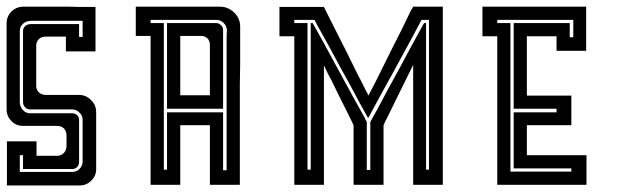

<svg xmlns="http://www.w3.org/2000/svg" viewBox="-20 -860 1918 582"><path d="M271.5 -519.5Q271.5 -519.5 271.5 -519.5Q271.5 -519.5 271.5 -518.6Q271.5 -518.6 271.5 -505.9Q271.5 -492.2 271.5 -478.5Q271.5 -478.5 271.5 -448.2Q271.5 -418 271.5 -387.7Q271.5 -387.7 271.5 -376Q271.5 -363.3 271.5 -350.6Q271.5 -350.6 271.5 -350.6Q271.5 -349.6 271.5 -346.7Q271.5 -327.1 256.8 -312.5Q242.2 -297.9 221.7 -297.9Q221.7 -297.9 221.7 -297.9Q221.7 -297.9 219.7 -297.9Q219.7 -297.9 218.8 -297.9Q218.8 -297.9 217.8 -297.9Q217.8 -297.9 185.5 -297.9Q184.6 -297.9 183.6 -297.9Q148.4 -297.9 103.5 -297.9Q80.1 -297.9 55.7 -297.9Q32.2 -297.9 12.7 -297.9Q9.8 -297.9 6.8 -297.9Q3.9 -297.9 1 -297.9Q1 -297.9 1 -328.1Q1 -357.4 1 -386.7Q1 -386.7 1 -387.7Q1 -387.7 1 -387.7Q1 -387.7 1 -402.3Q1 -417 1 -431.6Q1 -431.6 31.2 -431.6Q60.5 -431.6 90.8 -431.6Q90.8 -431.6 90.8 -417Q90.8 -402.3 90.8 -387.7Q90.8 -387.7 98.6 -387.7Q106.4 -387.7 153.3 -387.7Q165 -387.7 173.8 -396.5Q181.6 -405.3 181.6 -417Q181.6 -417 181.6 -420.9Q181.6 -424.8 181.6 -450.2Q181.6 -461.9 173.8 -470.7Q165 -478.5 153.3 -478.5Q153.3 -478.5 139.6 -478.5Q127 -478.5 48.8 -478.5Q28.3 -478.5 14.6 -493.2Q0 -507.8 0 -528.3Q0 -528.3 0 -536.1Q0 -544.9 0 -552.7Q0 -552.7 0 -555.7Q0 -557.6 0 -559.6Q0 -565.4 0 -572.3Q0 -572.3 0 -581.1Q0 -585.9 0 -601.6Q0 -618.2 0 -646.5Q0 -670.9 0 -705.1Q0 -740.2 0 -789.1Q0 -809.6 14.6 -825.2Q30.3 -839.8 50.8 -839.8Q50.8 -839.8 64.5 -839.8Q77.1 -839.8 89.8 -839.8Q89.8 -839.8 119.1 -839.8Q147.5 -839.8 184.6 -839.8Q204.1 -839.8 224.6 -838.9Q244.1 -838.9 260.7 -838.9Q262.7 -838.9 265.6 -838.9Q267.6 -838.9 269.5 -838.9Q269.5 -838.9 269.5 -809.6Q269.5 -779.3 269.5 -750Q269.5 -750 269.5 -750Q269.5 -749 269.5 -749Q269.5 -749 269.5 -734.4Q269.5 -718.8 269.5 -704.1Q269.5 -704.1 240.2 -704.1Q210 -704.1 179.7 -704.1Q179.7 -704.1 179.7 -718.8Q179.7 -734.4 179.7 -749Q179.7 -749 171.9 -749Q164.1 -749 117.2 -749Q105.5 -749 97.7 -741.2Q89.8 -733.4 89.8 -721.7Q89.8 -721.7 89.8 -716.8Q89.8 -711.9 89.8 -679.7Q89.8 -667 89.8 -647.5Q89.8 -627.9 89.8 -599.6Q89.8 -587.9 97.7 -580.1Q106.4 -572.3 118.2 -572.3Q118.2 -572.3 151.4 -572.3Q185.5 -572.3 218.8 -572.3Q241.2 -572.3 255.9 -556.6Q271.5 -542 271.5 -519.5ZM179.7 -516.6Q179.7 -516.6 182.6 -516.6Q184.6 -516.6 199.2 -516.6Q208 -516.6 213.9 -510.7Q219.7 -504.9 219.7 -496.1Q219.7 -496.1 219.7 -490.2Q219.7 -484.4 219.7 -477.5Q219.7 -477.5 221.7 -477.5Q222.7 -477.5 223.6 -477.5Q223.6 -477.5 222.7 -477.5Q221.7 -477.5 219.7 -477.5Q219.7 -477.5 219.7 -464.8Q219.7 -451.2 219.7 -369.1Q219.7 -360.4 213.9 -353.5Q208 -347.7 199.2 -347.7Q199.2 -347.7 174.8 -347.7Q150.4 -347.7 120.1 -347.7Q103.5 -347.7 86.9 -347.7Q71.3 -347.7 57.6 -347.7Q55.7 -347.7 53.7 -347.7Q51.8 -347.7 49.8 -347.7Q49.8 -347.7 49.8 -362.3Q49.8 -376 49.8 -389.6Q49.8 -389.6 46.9 -389.6Q43 -389.6 40 -389.6Q40 -389.6 40 -382.8Q40 -378.9 40 -373Q40 -356.4 40 -338.9Q40 -338.9 42 -338.9Q43 -338.9 44.9 -338.9Q44.9 -338.9 67.4 -338.9Q68.4 -338.9 69.3 -338.9Q94.7 -338.9 126 -338.9Q142.6 -338.9 160.2 -338.9Q176.8 -338.9 191.4 -338.9Q193.4 -338.9 195.3 -338.9Q197.3 -338.9 199.2 -338.9Q199.2 -338.9 199.2 -340.8Q199.2 -342.8 199.2 -343.8Q199.2 -343.8 199.2 -343.8Q199.2 -342.8 199.2 -338.9Q211.9 -338.9 220.7 -347.7Q230.5 -357.4 230.5 -370.1Q230.5 -370.1 228.5 -370.1Q226.6 -370.1 224.6 -370.1Q224.6 -370.1 226.6 -370.1Q228.5 -370.1 230.5 -370.1Q230.5 -370.1 230.5 -406.2Q230.5 -442.4 230.5 -478.5Q230.5 -478.5 230.5 -481.4Q230.5 -483.4 230.5 -497.1Q230.5 -509.8 220.7 -518.6Q211.9 -528.3 199.2 -528.3Q199.2 -528.3 192.4 -528.3Q186.5 -528.3 179.7 -528.3Q179.7 -528.3 166 -528.3Q152.3 -528.3 71.3 -528.3Q61.5 -528.3 55.7 -535.2Q49.8 -541 49.8 -551.8Q49.8 -551.8 49.8 -584Q49.8 -615.2 49.8 -656.2Q49.8 -677.7 49.8 -699.2Q49.8 -720.7 49.8 -738.3Q49.8 -741.2 49.8 -744.1Q49.8 -746.1 49.8 -749Q49.8 -749 49.8 -749Q49.8 -750 49.8 -750Q49.8 -750 49.8 -752Q49.8 -753.9 49.8 -765.6Q49.8 -775.4 56.6 -781.2Q63.5 -787.1 74.2 -787.1Q74.2 -787.1 79.1 -787.1Q85 -787.1 89.8 -787.1Q89.8 -787.1 133.8 -787.1Q176.8 -787.1 219.7 -787.1Q219.7 -787.1 219.7 -774.4Q219.7 -760.7 219.7 -748Q219.7 -748 223.6 -748Q226.6 -748 230.5 -748Q230.5 -748 230.5 -764.6Q230.5 -780.3 230.5 -796.9Q230.5 -796.9 226.6 -796.9Q223.6 -796.9 219.7 -796.9Q219.7 -796.9 176.8 -796.9Q133.8 -796.9 89.8 -796.9Q89.8 -796.9 87.9 -796.9Q85.9 -796.9 74.2 -796.9Q59.6 -796.9 49.8 -788.1Q40 -779.3 40 -765.6Q40 -765.6 40 -760.7Q40 -754.9 40 -750Q40 -750 40 -750Q40 -749 40 -749Q40 -749 40 -716.8Q40 -701.2 40 -682.6Q40 -664.1 40 -644.5Q40 -622.1 40 -600.6Q40 -579.1 40 -561.5Q40 -558.6 40 -555.7Q40 -553.7 40 -550.8Q40 -550.8 42 -550.8Q43 -550.8 44.9 -550.8Q44.9 -550.8 43.9 -550.8Q43.9 -550.8 40 -550.8Q40 -537.1 48.8 -527.3Q57.6 -516.6 71.3 -516.6Q71.3 -516.6 179.7 -516.6Z M708 -779.3Q708 -779.3 708 -771.5Q708 -763.7 708 -755.9Q708 -755.9 708 -725.6Q708 -694.3 708 -664.1Q708 -664.1 707 -605.5Q707 -545.9 707 -471.7Q707 -431.6 707 -391.6Q707 -351.6 707 -319.3Q707 -314.5 707 -309.6Q707 -304.7 707 -299.8Q707 -299.8 693.4 -299.8Q686.5 -299.8 676.8 -299.8Q646.5 -299.8 616.2 -299.8Q616.2 -299.8 616.2 -329.1Q616.2 -357.4 616.2 -394.5Q616.2 -414.1 616.2 -434.6Q616.2 -454.1 616.2 -470.7Q616.2 -472.7 616.2 -475.6Q616.2 -477.5 616.2 -480.5Q616.2 -480.5 586.9 -480.5Q556.6 -480.5 526.4 -480.5Q526.4 -480.5 526.4 -451.2Q526.4 -421.9 526.4 -384.8Q526.4 -365.2 526.4 -345.7Q526.4 -326.2 526.4 -309.6Q526.4 -306.6 526.4 -304.7Q526.4 -302.7 526.4 -299.8Q526.4 -299.8 497.1 -299.8Q466.8 -299.8 436.5 -299.8Q436.5 -299.8 436.5 -373Q436.5 -445.3 436.5 -537.1Q436.5 -587.9 436.5 -636.7Q436.5 -686.5 436.5 -727.5Q436.5 -733.4 436.5 -739.3Q436.5 -745.1 436.5 -751Q436.5 -751 421.9 -751Q406.2 -751 391.6 -751Q391.6 -751 391.6 -763.7Q391.6 -770.5 391.6 -780.3Q391.6 -794.9 391.6 -809.6Q391.6 -825.2 391.6 -839.8Q391.6 -839.8 406.2 -839.8Q421.9 -839.8 436.5 -839.8Q436.5 -839.8 470.7 -839.8Q503.9 -839.8 547.9 -839.8Q570.3 -839.8 593.8 -839.8Q616.2 -839.8 635.7 -839.8Q638.7 -839.8 641.6 -839.8Q644.5 -839.8 646.5 -839.8Q670.9 -839.8 689.5 -822.3Q708 -804.7 708 -779.3ZM668 -768.6Q667 -782.2 657.2 -791Q648.4 -799.8 635.7 -799.8Q635.7 -799.8 629.9 -799.8Q624 -799.8 618.2 -799.8Q618.2 -799.8 588.9 -799.8Q559.6 -799.8 522.5 -799.8Q502 -799.8 482.4 -799.8Q462.9 -799.8 446.3 -799.8Q443.4 -799.8 441.4 -799.8Q438.5 -799.8 436.5 -799.8Q436.5 -799.8 436.5 -798.8Q436.5 -797.9 436.5 -796.9Q436.5 -793 436.5 -790Q436.5 -790 450.2 -790Q462.9 -790 476.6 -790Q476.6 -790 476.6 -718.8Q476.6 -646.5 476.6 -555.7Q476.6 -506.8 476.6 -458Q476.6 -409.2 476.6 -369.1Q476.6 -363.3 476.6 -357.4Q476.6 -351.6 476.6 -345.7Q476.6 -345.7 479.5 -345.7Q483.4 -345.7 486.3 -345.7Q486.3 -345.7 486.3 -374Q486.3 -402.3 486.3 -437.5Q486.3 -457 486.3 -475.6Q486.3 -495.1 486.3 -510.7Q486.3 -512.7 486.3 -515.6Q486.3 -517.6 486.3 -519.5Q486.3 -519.5 514.6 -519.5Q542 -519.5 576.2 -519.5Q595.7 -519.5 614.3 -519.5Q632.8 -519.5 647.5 -519.5Q650.4 -519.5 652.3 -519.5Q654.3 -519.5 656.2 -519.5Q656.2 -519.5 656.2 -491.2Q656.2 -462.9 656.2 -427.7Q656.2 -408.2 656.2 -388.7Q656.2 -369.1 656.2 -353.5Q656.2 -350.6 656.2 -348.6Q656.2 -346.7 656.2 -343.8Q656.2 -343.8 658.2 -343.8Q659.2 -343.8 660.2 -343.8Q663.1 -343.8 667 -343.8Q667 -343.8 667 -409.2Q667 -474.6 667 -557.6Q667 -602.5 667 -646.5Q667 -691.4 667 -727.5Q667 -733.4 667 -738.3Q667 -744.1 667 -749Q667 -749 667 -752Q667 -753.9 668 -768.6ZM656.2 -768.6Q656.2 -768.6 656.2 -762.7Q656.2 -756.8 656.2 -751Q656.2 -751 656.2 -714.8Q656.2 -679.7 656.2 -634.8Q656.2 -610.4 656.2 -585.9Q656.2 -561.5 656.2 -542Q656.2 -538.1 656.2 -535.2Q656.2 -533.2 656.2 -530.3Q656.2 -530.3 630.9 -530.3Q629.9 -530.3 628.9 -530.3Q601.6 -530.3 566.4 -530.3Q547.9 -530.3 529.3 -530.3Q510.7 -530.3 495.1 -530.3Q493.2 -530.3 491.2 -530.3Q488.3 -530.3 486.3 -530.3Q486.3 -530.3 486.3 -568.4Q486.3 -570.3 486.3 -572.3Q486.3 -614.3 486.3 -667Q486.3 -695.3 486.3 -724.6Q486.3 -752.9 486.3 -776.4Q486.3 -780.3 486.3 -783.2Q486.3 -787.1 486.3 -790Q486.3 -790 530.3 -790Q574.2 -790 618.2 -790Q618.2 -790 618.2 -792Q618.2 -793 618.2 -794.9Q618.2 -794.9 618.2 -793Q618.2 -792 618.2 -790Q618.2 -790 624 -790Q629.9 -790 635.7 -790Q643.6 -790 650.4 -783.2Q656.2 -777.3 656.2 -768.6ZM616.2 -724.6Q616.2 -735.4 609.4 -743.2Q601.6 -751 590.8 -751Q590.8 -751 569.3 -751Q547.9 -751 526.4 -751Q526.4 -751 526.4 -724.6Q526.4 -723.6 526.4 -721.7Q526.4 -693.4 526.4 -656.2Q526.4 -636.7 526.4 -617.2Q526.4 -596.7 526.4 -580.1Q526.4 -578.1 526.4 -575.2Q526.4 -573.2 526.4 -571.3Q526.4 -571.3 540 -571.3Q546.9 -571.3 556.6 -571.3Q586.9 -571.3 616.2 -571.3Q616.2 -571.3 616.2 -577.1Q616.2 -584 616.2 -624Q616.2 -640.6 616.2 -666Q616.2 -690.4 616.2 -724.6Z M1322.3 -839.8Q1322.3 -839.8 1322.3 -828.1Q1322.3 -816.4 1322.3 -794.9Q1322.3 -755.9 1322.3 -691.4Q1322.3 -627 1322.3 -555.7Q1322.3 -496.1 1322.3 -436.5Q1322.3 -377 1322.3 -328.1Q1322.3 -321.3 1322.3 -313.5Q1322.3 -306.6 1322.3 -299.8Q1322.3 -299.8 1308.6 -299.8Q1301.8 -299.8 1292 -299.8Q1261.7 -299.8 1232.4 -299.8Q1232.4 -299.8 1232.4 -358.4Q1232.4 -417 1232.4 -491.2Q1232.4 -531.2 1232.4 -571.3Q1232.4 -611.3 1232.4 -643.6Q1232.4 -649.4 1232.4 -653.3Q1232.4 -658.2 1232.4 -663.1Q1232.4 -663.1 1217.8 -633.8Q1203.1 -604.5 1184.6 -566.4Q1174.8 -546.9 1165 -526.4Q1155.3 -505.9 1146.5 -489.3Q1145.5 -487.3 1144.5 -484.4Q1143.6 -482.4 1142.6 -480.5Q1142.6 -480.5 1142.6 -451.2Q1142.6 -421.9 1142.6 -384.8Q1142.6 -365.2 1142.6 -345.7Q1142.6 -326.2 1142.6 -309.6Q1142.6 -306.6 1142.6 -304.7Q1142.6 -302.7 1142.6 -299.8Q1142.6 -299.8 1112.3 -299.8Q1082 -299.8 1051.8 -299.8Q1051.8 -299.8 1051.8 -329.1Q1051.8 -357.4 1051.8 -394.5Q1051.8 -414.1 1051.8 -434.6Q1051.8 -454.1 1051.8 -470.7Q1051.8 -472.7 1051.8 -475.6Q1051.8 -477.5 1051.8 -480.5Q1051.8 -480.5 1038.1 -508.8Q1023.4 -538.1 1004.9 -575.2Q995.1 -595.7 985.4 -615.2Q974.6 -634.8 966.8 -651.4Q965.8 -654.3 964.8 -656.2Q962.9 -659.2 961.9 -661.1Q961.9 -661.1 961.9 -602.5Q961.9 -544.9 961.9 -470.7Q961.9 -430.7 961.9 -391.6Q961.9 -351.6 961.9 -319.3Q961.9 -313.5 961.9 -309.6Q961.9 -304.7 961.9 -299.8Q961.9 -299.8 932.6 -299.8Q902.3 -299.8 872.1 -299.8Q872.1 -299.8 872.1 -373Q872.1 -445.3 872.1 -537.1Q872.1 -586.9 872.1 -636.7Q872.1 -685.5 872.1 -726.6Q872.1 -732.4 872.1 -738.3Q872.1 -744.1 872.1 -750Q872.1 -750 857.4 -750Q841.8 -750 827.1 -750Q827.1 -750 827.1 -762.7Q827.1 -769.5 827.1 -779.3Q827.1 -793.9 827.1 -808.6Q827.1 -824.2 827.1 -838.9Q827.1 -838.9 841.8 -838.9Q857.4 -838.9 872.1 -838.9Q872.1 -838.9 902.3 -838.9Q932.6 -838.9 961.9 -838.9Q961.9 -838.9 983.4 -795.9Q1005.9 -752 1033.2 -697.3Q1047.9 -668 1062.5 -637.7Q1078.1 -608.4 1089.8 -584Q1091.8 -580.1 1093.8 -577.1Q1095.7 -573.2 1096.7 -570.3Q1096.7 -570.3 1119.1 -613.3Q1140.6 -657.2 1168 -711.9Q1183.6 -742.2 1198.2 -771.5Q1212.9 -801.8 1224.6 -826.2Q1226.6 -829.1 1228.5 -833Q1230.5 -836.9 1232.4 -839.8Q1232.4 -839.8 1261.7 -839.8Q1292 -839.8 1322.3 -839.8ZM1280.3 -345.7Q1280.3 -345.7 1280.3 -418Q1280.3 -489.3 1280.3 -580.1Q1280.3 -628.9 1280.3 -677.7Q1280.3 -726.6 1280.3 -766.6Q1280.3 -772.5 1280.3 -778.3Q1280.3 -784.2 1280.3 -790Q1280.3 -790 1280.3 -793Q1280.3 -796.9 1280.3 -799.8Q1280.3 -799.8 1272.5 -799.8Q1265.6 -799.8 1257.8 -799.8Q1257.8 -799.8 1232.4 -752Q1206.1 -704.1 1172.9 -642.6Q1155.3 -610.4 1136.7 -577.1Q1119.1 -544.9 1104.5 -517.6Q1102.5 -513.7 1100.6 -509.8Q1098.6 -505.9 1095.7 -502Q1095.7 -502 1069.3 -549.8Q1043.9 -598.6 1009.8 -659.2Q992.2 -692.4 974.6 -724.6Q956.1 -757.8 941.4 -784.2Q939.5 -788.1 937.5 -792Q935.5 -795.9 933.6 -799.8Q933.6 -799.8 913.1 -799.8Q892.6 -799.8 872.1 -799.8Q872.1 -799.8 872.1 -798.8Q872.1 -797.9 872.1 -796.9Q872.1 -793 872.1 -790Q872.1 -790 885.7 -790Q898.4 -790 912.1 -790Q912.1 -790 912.1 -718.8Q912.1 -646.5 912.1 -555.7Q912.1 -506.8 912.1 -458Q912.1 -409.2 912.1 -369.1Q912.1 -363.3 912.1 -357.4Q912.1 -351.6 912.1 -345.7Q912.1 -345.7 915 -345.7Q918.9 -345.7 921.9 -345.7Q921.9 -345.7 921.9 -418Q921.9 -489.3 921.9 -580.1Q921.9 -628.9 921.9 -677.7Q921.9 -726.6 921.9 -766.6Q921.9 -772.5 921.9 -778.3Q921.9 -784.2 921.9 -790Q921.9 -790 923.8 -790Q925.8 -790 927.7 -790Q927.7 -790 955.1 -741.2Q981.4 -693.4 1014.6 -631.8Q1032.2 -598.6 1050.8 -565.4Q1068.4 -533.2 1084 -505.9Q1085.9 -502 1087.9 -498Q1089.8 -494.1 1091.8 -490.2Q1091.8 -490.2 1091.8 -466.8Q1091.8 -443.4 1091.8 -413.1Q1091.8 -397.5 1091.8 -381.8Q1091.8 -365.2 1091.8 -352.5Q1091.8 -350.6 1091.8 -348.6Q1091.8 -346.7 1091.8 -344.7Q1091.8 -344.7 1093.8 -344.7Q1094.7 -344.7 1095.7 -344.7Q1098.6 -344.7 1102.5 -344.7Q1102.5 -344.7 1102.5 -368.2Q1102.5 -391.6 1102.5 -421.9Q1102.5 -437.5 1102.5 -453.1Q1102.5 -469.7 1102.5 -482.4Q1102.5 -484.4 1102.5 -486.3Q1102.5 -488.3 1102.5 -490.2Q1102.5 -490.2 1128.9 -538.1Q1154.3 -586.9 1188.5 -648.4Q1206.1 -681.6 1223.6 -713.9Q1242.2 -747.1 1256.8 -774.4Q1258.8 -778.3 1260.7 -782.2Q1262.7 -786.1 1265.6 -790Q1265.6 -790 1267.6 -790Q1269.5 -790 1271.5 -790Q1271.5 -790 1271.5 -718.8Q1271.5 -646.5 1271.5 -555.7Q1271.5 -506.8 1271.5 -458Q1271.5 -409.2 1271.5 -369.1Q1271.5 -363.3 1271.5 -357.4Q1271.5 -351.6 1271.5 -345.7Q1271.5 -345.7 1274.4 -345.7Q1277.3 -345.7 1280.3 -345.7Z M1667 -706.1Q1667 -706.1 1667 -720.7Q1667 -735.4 1667 -750Q1667 -750 1637.7 -750Q1607.4 -750 1577.1 -750Q1577.1 -750 1577.1 -720.7Q1577.1 -692.4 1577.1 -655.3Q1577.1 -635.7 1577.1 -616.2Q1577.1 -595.7 1577.1 -579.1Q1577.1 -577.1 1577.1 -574.2Q1577.1 -572.3 1577.1 -570.3Q1577.1 -570.3 1622.1 -570.3Q1667 -570.3 1711.9 -570.3Q1711.9 -570.3 1711.9 -540Q1711.9 -509.8 1711.9 -480.5Q1711.9 -480.5 1667 -480.5Q1622.1 -480.5 1577.1 -480.5Q1577.1 -480.5 1577.1 -450.2Q1577.1 -419.9 1577.1 -389.6Q1577.1 -389.6 1606.4 -389.6Q1634.8 -389.6 1671.9 -389.6Q1691.4 -389.6 1711.9 -389.6Q1731.4 -389.6 1748 -389.6Q1750 -389.6 1752.9 -389.6Q1754.9 -389.6 1757.8 -389.6Q1757.8 -389.6 1757.8 -360.4Q1757.8 -330.1 1757.8 -299.8Q1757.8 -299.8 1728.5 -299.8Q1699.2 -299.8 1662.1 -299.8Q1642.6 -299.8 1623 -299.8Q1603.5 -299.8 1586.9 -299.8Q1584 -299.8 1582 -299.8Q1580.1 -299.8 1577.1 -299.8Q1577.1 -299.8 1564.5 -299.8Q1557.6 -299.8 1547.9 -299.8Q1517.6 -299.8 1487.3 -299.8Q1487.3 -299.8 1487.3 -329.1Q1487.3 -357.4 1487.3 -394.5Q1487.3 -414.1 1487.3 -434.6Q1487.3 -454.1 1487.3 -470.7Q1487.3 -472.7 1487.3 -475.6Q1487.3 -477.5 1487.3 -480.5Q1487.3 -480.5 1487.3 -509.8Q1487.3 -540 1487.3 -570.3Q1487.3 -570.3 1487.3 -598.6Q1487.3 -627.9 1487.3 -665Q1487.3 -684.6 1487.3 -704.1Q1487.3 -723.6 1487.3 -740.2Q1487.3 -743.2 1487.3 -745.1Q1487.3 -748 1487.3 -750Q1487.3 -750 1472.7 -750Q1457 -750 1442.4 -750Q1442.4 -750 1442.4 -763.7Q1442.4 -769.5 1442.4 -780.3Q1442.4 -794.9 1442.4 -809.6Q1442.4 -824.2 1442.4 -839.8Q1442.4 -839.8 1457 -839.8Q1471.7 -839.8 1486.3 -839.8Q1486.3 -839.8 1516.6 -839.8Q1545.9 -839.8 1576.2 -839.8Q1576.2 -839.8 1605.5 -839.8Q1633.8 -839.8 1670.9 -839.8Q1690.4 -839.8 1710.9 -839.8Q1730.5 -839.8 1747.1 -839.8Q1749 -839.8 1752 -839.8Q1753.9 -839.8 1756.8 -839.8Q1756.8 -839.8 1756.8 -809.6Q1756.8 -780.3 1756.8 -750Q1756.8 -750 1756.8 -735.4Q1756.8 -720.7 1756.8 -706.1Q1756.8 -706.1 1726.6 -706.1Q1697.3 -706.1 1667 -706.1ZM1707 -790Q1707 -790 1707 -775.4Q1707 -761.7 1707 -747.1Q1707 -747.1 1710.9 -747.1Q1713.9 -747.1 1717.8 -747.1Q1717.8 -747.1 1717.8 -764.6Q1717.8 -782.2 1717.8 -799.8Q1717.8 -799.8 1715.8 -799.8Q1713.9 -799.8 1711.9 -799.8Q1711.9 -799.8 1675.8 -799.8Q1639.6 -799.8 1593.8 -799.8Q1569.3 -799.8 1543.9 -799.8Q1519.5 -799.8 1499 -799.8Q1496.1 -799.8 1493.2 -799.8Q1490.2 -799.8 1487.3 -799.8Q1487.3 -799.8 1487.3 -798.8Q1487.3 -797.9 1487.3 -796.9Q1487.3 -793 1487.3 -790Q1487.3 -790 1501 -790Q1513.7 -790 1527.3 -790Q1527.3 -790 1527.3 -716.8Q1527.3 -644.5 1527.3 -552.7Q1527.3 -502.9 1527.3 -453.1Q1527.3 -404.3 1527.3 -363.3Q1527.3 -357.4 1527.3 -351.6Q1527.3 -345.7 1527.3 -339.8Q1527.3 -339.8 1529.3 -339.8Q1529.3 -339.8 1530.3 -339.8Q1534.2 -339.8 1537.1 -339.8Q1537.1 -339.8 1565.4 -339.8Q1593.8 -339.8 1629.9 -339.8Q1648.4 -339.8 1668 -339.8Q1687.5 -339.8 1703.1 -339.8Q1705.1 -339.8 1708 -339.8Q1710 -339.8 1711.9 -339.8Q1711.9 -339.8 1711.9 -343.8Q1711.9 -346.7 1711.9 -349.6Q1711.9 -349.6 1684.6 -349.6Q1656.2 -349.6 1620.1 -349.6Q1601.6 -349.6 1582 -349.6Q1562.5 -349.6 1546.9 -349.6Q1543.9 -349.6 1542 -349.6Q1540 -349.6 1537.1 -349.6Q1537.1 -349.6 1537.1 -377.9Q1537.1 -405.3 1537.1 -439.5Q1537.1 -459 1537.1 -477.5Q1537.1 -496.1 1537.1 -510.7Q1537.1 -513.7 1537.1 -515.6Q1537.1 -517.6 1537.1 -519.5Q1537.1 -519.5 1581.1 -519.5Q1624 -519.5 1667 -519.5Q1667 -519.5 1667 -523.4Q1667 -526.4 1667 -530.3Q1667 -530.3 1624 -530.3Q1581.1 -530.3 1537.1 -530.3Q1537.1 -530.3 1537.1 -572.3Q1537.1 -614.3 1537.1 -667Q1537.1 -695.3 1537.1 -724.6Q1537.1 -752.9 1537.1 -776.4Q1537.1 -780.3 1537.1 -783.2Q1537.1 -787.1 1537.1 -790Q1537.1 -790 1565.4 -790Q1592.8 -790 1627 -790Q1646.5 -790 1665 -790Q1683.6 -790 1698.2 -790Q1701.2 -790 1703.1 -790Q1705.1 -790 1707 -790Z"/></svg>

Font: Reach
Style: Inline
Weight: 400
Designer: Billy Harris
Version: Version 1.0